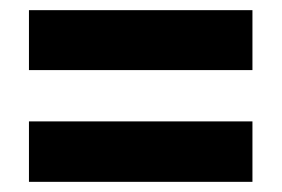

<svg xmlns="http://www.w3.org/2000/svg" viewBox="-20 -541 555 378"><path d="M37 -403H477V-521H37ZM37 -183H477V-302H37Z"/></svg>

Font: Noto Sans Thai Looped Condensed ExtraBold
Style: Regular
Weight: 800
Width: 3
Designer: Sasikarn Vongin, Ben Mitchell
Foundry: The Fontpad Ltd
Version: Version 1.001